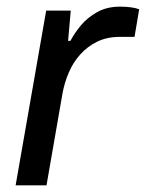

<svg xmlns="http://www.w3.org/2000/svg" viewBox="-20 -558 439 578"><path d="M27 0 119 -526H193L185 -435H192Q204 -458 223.5 -481.5Q243 -505 272.5 -521.5Q302 -538 341 -538Q359 -538 374 -536Q389 -534 399 -530L385 -447H341Q302 -447 272.5 -432.5Q243 -418 221.5 -394Q200 -370 187 -339.5Q174 -309 168 -276L120 0Z"/></svg>

Font: Archivo SemiExpanded
Style: Italic
Weight: 400
Width: 6
Italic angle: -10°
Designer: Hector Gatti
Foundry: Omnibus-Type
Version: Version 2.001